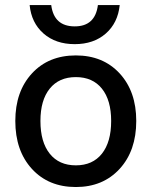

<svg xmlns="http://www.w3.org/2000/svg" viewBox="-20 -734 604 765"><path d="M457 -713.9Q449.7 -642.6 401.4 -600.3Q353 -558.1 277.8 -558.1Q201.7 -558.1 153.3 -600.6Q105 -643.1 98.1 -713.9H184.1Q194.8 -628.9 277.8 -628.9Q359.4 -628.9 370.1 -713.9ZM41 -252Q41 -369.6 107.2 -441.4Q173.3 -513.2 282.2 -513.2Q390.6 -513.2 456.8 -441.4Q522.9 -369.6 522.9 -252Q522.9 -133.3 456.5 -61Q390.1 11.2 282.2 11.2Q173.3 11.2 107.2 -61Q41 -133.3 41 -252ZM422.9 -252Q422.9 -335 386 -380.9Q349.1 -426.8 282.2 -426.8Q215.3 -426.8 178.2 -380.9Q141.1 -335 141.1 -252Q141.1 -168 178.2 -121.6Q215.3 -75.2 282.2 -75.2Q349.1 -75.2 386 -121.6Q422.9 -168 422.9 -252Z"/></svg>

Font: Overused Grotesk Medium
Style: Regular
Weight: 500
Version: Version 0.002